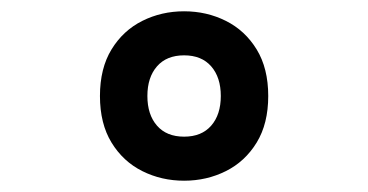

<svg xmlns="http://www.w3.org/2000/svg" viewBox="-20 -726 652 340"><path d="M306 -406Q266 -406 232 -423Q198 -440 177.5 -473.5Q157 -507 157 -556Q157 -605 177.5 -638.5Q198 -672 232 -689Q266 -706 306 -706Q346 -706 380 -689Q414 -672 434.5 -638.5Q455 -605 455 -556Q455 -507 434.5 -473.5Q414 -440 380 -423Q346 -406 306 -406ZM306 -484Q337 -484 354 -503.5Q371 -523 371 -556Q371 -589 354 -608.5Q337 -628 306 -628Q275 -628 258 -608.5Q241 -589 241 -556Q241 -523 258 -503.5Q275 -484 306 -484Z"/></svg>

Font: Space Mono
Style: Bold
Weight: 700
Monospace: yes
Designer: Colophon Foundry + Benjamin Critton
Foundry: Colophon Foundry & Benjamin Critton
Version: Version 1.003; ttfautohint (v1.8.4.7-5d5b)